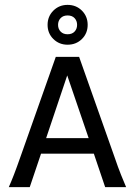

<svg xmlns="http://www.w3.org/2000/svg" viewBox="-20 -768 561 788"><path d="M16.1 0Q25.9 -22 36.9 -50.3Q47.9 -78.6 65.9 -129.9L209 -534.7H304.7L447.8 -129.9Q465.3 -78.6 476.8 -50.3Q488.3 -22 497.6 0H411.6L365.2 -137.2H148.4L102.1 0ZM169.4 -201.2H343.8L255.9 -458.5ZM257.3 -584.5Q222.7 -584.5 199 -607.9Q175.3 -631.3 175.3 -666Q175.3 -700.7 199 -724.4Q222.7 -748 257.3 -748Q292.5 -748 316.2 -724.4Q339.8 -700.7 339.8 -666Q339.8 -631.3 316.2 -607.9Q292.5 -584.5 257.3 -584.5ZM257.3 -627.4Q275.9 -627.4 286.1 -638.4Q296.4 -649.4 296.4 -666Q296.4 -682.6 286.1 -693.6Q275.9 -704.6 257.3 -704.6Q239.3 -704.6 228.8 -693.6Q218.3 -682.6 218.3 -666Q218.3 -649.4 228.8 -638.4Q239.3 -627.4 257.3 -627.4Z"/></svg>

Font: Harmattan Medium
Style: Regular
Weight: 500
Designer: George W. Nuss III and SIL International
Foundry: SIL International
Version: Version 4.000